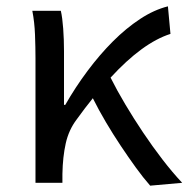

<svg xmlns="http://www.w3.org/2000/svg" viewBox="-20 -577 595 606"><path d="M454 9Q432 -16 408.5 -48.5Q385 -81 361 -117Q337 -153 314.5 -191Q292 -229 273 -267Q260 -251 247.5 -234.5Q235 -218 222 -200Q197 -167 187.5 -124.5Q178 -82 177 -28V0H92V-394Q92 -427 90.5 -467Q89 -507 82 -543H172Q177 -521 179.5 -486.5Q182 -452 182 -416V-246H186Q218 -302 256.5 -353.5Q295 -405 336.5 -446.5Q378 -488 422 -517Q466 -546 510 -557L518 -470Q430 -442 329 -332Q349 -292 375.5 -247.5Q402 -203 431.5 -159Q461 -115 492.5 -74Q524 -33 555 0Z"/></svg>

Font: SpoqaHanSansJP-Regular
Style: Regular
Weight: 400
Designer: [Source Han Sans]
Ryoko NISHIZUKA  (kana & ideographs); Paul D. Hunt (Latin, Greek & Cyrillic); Wenlong ZHANG  (bopomofo
Foundry: Spoqa (http://bi.spoqa.com)
Version: Version 1.002.20150607